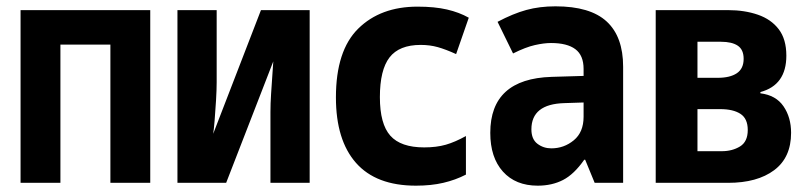

<svg xmlns="http://www.w3.org/2000/svg" viewBox="-20 -578 2540 607"><path d="M45 0V-546H455V0H329V-437H171V0Z M541 0V-546H665V-318Q665 -295 663 -261Q661 -227 658.5 -197Q656 -167 654 -155L805 -546H959V0H835V-224Q835 -250 837 -281Q839 -312 841 -340Q843 -368 844 -384L695 0Z M1295 9Q1169 9 1105.5 -63Q1042 -135 1042 -270Q1042 -418 1112.5 -487.5Q1183 -557 1300 -557Q1354 -557 1393 -548Q1432 -539 1462 -522L1422 -407Q1389 -422 1364 -429Q1339 -436 1310 -436Q1242 -436 1211.5 -396.5Q1181 -357 1181 -271Q1181 -186 1214 -149Q1247 -112 1321 -112Q1360 -112 1389.5 -120.5Q1419 -129 1453 -148V-26Q1420 -9 1381.5 0Q1343 9 1295 9Z M1680 9Q1610 9 1570 -35.5Q1530 -80 1530 -158Q1530 -329 1724 -335L1825 -338V-360Q1825 -403 1799 -422.5Q1773 -442 1722 -442Q1700 -442 1671 -435.5Q1642 -429 1602 -409L1553 -509Q1602 -535 1644 -546.5Q1686 -558 1736 -558Q1846 -558 1898 -510Q1950 -462 1950 -367V0H1860L1830 -73H1827Q1795 -27 1760 -9Q1725 9 1680 9ZM1723 -109Q1763 -109 1794 -134.5Q1825 -160 1825 -209V-254L1764 -252Q1660 -249 1660 -169Q1660 -138 1679 -123.5Q1698 -109 1723 -109Z M2053 0V-546H2282Q2334 -546 2376 -531.5Q2418 -517 2442 -485.5Q2466 -454 2466 -402Q2466 -309 2384 -287V-283Q2433 -277 2457 -242Q2481 -207 2481 -158Q2481 -80 2427.5 -40Q2374 0 2282 0ZM2185 -332H2249Q2288 -332 2309.5 -346.5Q2331 -361 2331 -392Q2331 -421 2312.5 -433.5Q2294 -446 2259 -446H2185ZM2185 -100H2262Q2295 -100 2319.5 -115Q2344 -130 2344 -167Q2344 -203 2321 -218Q2298 -233 2257 -233H2185Z"/></svg>

Font: Noto Sans Mono ExtraCondensed
Style: Bold
Weight: 700
Width: 2
Designer: Monotype Design Team
Foundry: Monotype Imaging Inc.
Version: Version 2.014